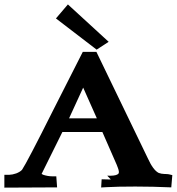

<svg xmlns="http://www.w3.org/2000/svg" viewBox="-20 -855 810 880"><path d="M236.4 -770.5 422.9 -627.5 478 -663.4 291.2 -834.7ZM241.7 3.8 238 -46.9H218.2C205.7 -47 192.8 -49.2 179.4 -53.4C176.3 -54.5 173.4 -55.9 170.6 -57.7L265.9 -250H449.2L514.6 -100.6L519.7 -87.4C522.9 -79.6 524.7 -72.8 525 -66.8C524.8 -63.8 524.1 -61.1 522.8 -58.8C517 -52.9 504.7 -49.8 486 -49.6C479.2 -49.6 474.3 -49.7 471.4 -49.9L488.1 -32.3L445.9 -33.3L443.6 4.3L467.3 2.9C499.8 1 544 0 600.1 0C654.5 0 709.4 1.3 765 3.8L769.8 -52.4L753.8 -56.2C749.9 -57 743.2 -57.5 733.8 -57.6C724.4 -57.8 715.6 -59.3 707.4 -62.4C690.6 -70.7 674.1 -92.9 657.7 -129L421.9 -617.2H407.9H373.2H359.4L223.1 -348.7C143.5 -189.8 96.1 -99 80.8 -76.5C74.6 -70.1 65.9 -64.7 54.5 -60.3C42.9 -56.2 31.9 -54 21.5 -53.7H0V5ZM423.9 -312.5H296.5L361.2 -453.4Z"/></svg>

Font: Bentham
Style: Bold
Weight: 700
Version: Version 002.001